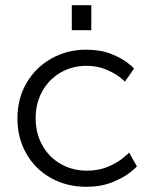

<svg xmlns="http://www.w3.org/2000/svg" viewBox="-20 -706 589 738"><path d="M311 -515Q366 -515 406.5 -499Q447 -483 471 -464Q495 -445 495 -442L460 -392Q460 -394 439.5 -410Q419 -426 386 -439.5Q353 -453 313 -453Q258 -453 213.5 -427.5Q169 -402 143 -356Q117 -310 117 -251Q117 -193 143 -147Q169 -101 214 -75.5Q259 -50 314 -50Q360 -50 396 -65.5Q432 -81 454 -99.5Q476 -118 476 -120L506 -67Q506 -64 480.5 -43.5Q455 -23 411.5 -5.5Q368 12 311 12Q237 12 176.5 -21.5Q116 -55 81.5 -115Q47 -175 47 -251Q47 -327 82 -387Q117 -447 177.5 -481Q238 -515 311 -515ZM331 -686V-590H256V-686Z"/></svg>

Font: Museo Sans Light
Style: Regular
Weight: 300
Designer: Jos Buivenga
Foundry: Jos Buivenga & Rosetta Type Foundry (extension, remastering)
Version: Version 3.600;PS 1.000;hotconv 1.0.88;makeotf.lib2.5.647800;